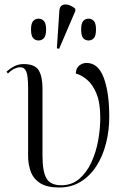

<svg xmlns="http://www.w3.org/2000/svg" viewBox="-20 -824 571 854"><path d="M244 10Q190 10 160 -8.5Q130 -27 117.5 -59Q105 -91 105 -131V-433Q105 -486 97 -505.5Q89 -525 69 -525Q60 -525 46.5 -519.5Q33 -514 15 -497L9 -505Q24 -519 43 -529Q62 -539 85 -539Q135 -539 152 -511.5Q169 -484 169 -431V-131Q169 -60 187 -30Q205 0 253 0Q299 0 332 -28Q365 -56 386 -101Q407 -146 416.5 -198.5Q426 -251 426 -300Q426 -367 409 -408Q392 -449 366.5 -470Q341 -491 317 -497Q318 -521 332.5 -532.5Q347 -544 365 -544Q417 -544 441.5 -478Q466 -412 466 -305Q466 -243 451.5 -186Q437 -129 408.5 -85Q380 -41 338.5 -15.5Q297 10 244 10ZM243 -607 233 -609 244 -776Q245 -795 257 -801Q269 -807 285 -802Q301 -797 315 -785V-775ZM151 -644Q137 -644 127.5 -654.5Q118 -665 118 -693Q118 -720 127.5 -730.5Q137 -741 151 -741Q166 -741 175.5 -730.5Q185 -720 185 -693Q185 -665 175.5 -654.5Q166 -644 151 -644ZM374 -644Q359 -644 350 -654.5Q341 -665 341 -693Q341 -720 350 -730.5Q359 -741 374 -741Q388 -741 397.5 -730.5Q407 -720 407 -693Q407 -665 397.5 -654.5Q388 -644 374 -644Z"/></svg>

Font: Noto Serif Display Light
Style: Regular
Weight: 300
Designer: Monotype Design Team
Foundry: Monotype Imaging Inc.
Version: Version 2.009